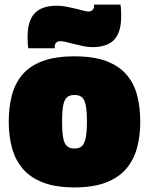

<svg xmlns="http://www.w3.org/2000/svg" viewBox="-20 -805 648 835"><path d="M18 -276Q18 -338 31.5 -390Q45 -442 77 -480Q109 -518 164.5 -539Q220 -560 304 -560Q388 -560 443 -539Q498 -518 530.5 -480Q563 -442 576.5 -390Q590 -338 590 -276Q590 -213 575.5 -160.5Q561 -108 528 -70Q495 -32 440 -11Q385 10 304 10Q223 10 168 -11Q113 -32 80 -70Q47 -108 32.5 -160.5Q18 -213 18 -276ZM250 -276Q250 -230 255 -204.5Q260 -179 272 -169Q284 -159 304 -159Q324 -159 335.5 -169Q347 -179 352.5 -204.5Q358 -230 358 -276Q358 -322 353 -347Q348 -372 336.5 -382Q325 -392 304 -392Q283 -392 271.5 -382Q260 -372 255 -347Q250 -322 250 -276ZM103 -595Q101 -609 100.5 -621.5Q100 -634 100 -645Q100 -715 131 -747.5Q162 -780 227 -780Q248 -780 269 -776Q290 -772 308 -767.5Q326 -763 341 -759Q356 -755 365 -755Q372 -755 377.5 -758Q383 -761 386 -766Q389 -771 389 -777Q389 -779 389 -781.5Q389 -784 389 -785H504Q506 -772 506.5 -759Q507 -746 507 -735Q507 -663 476 -631.5Q445 -600 381 -600Q364 -600 344 -604Q324 -608 304.5 -613Q285 -618 268.5 -622Q252 -626 243 -626Q231 -626 224.5 -619.5Q218 -613 218 -603Q218 -602 218 -599.5Q218 -597 218 -595Z"/></svg>

Font: Georama ExtraCondensed Thin Black
Style: Regular
Weight: 900
Version: Version 1.001